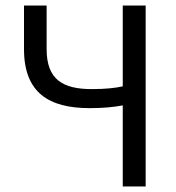

<svg xmlns="http://www.w3.org/2000/svg" viewBox="-20 -676 638 696"><path d="M425 0H508V-656H425V-363C398 -357 362 -353 313 -353C207 -353 149 -388 149 -498V-656H67V-498C67 -340 157 -284 305 -284C357 -284 393 -288 425 -294Z"/></svg>

Font: Giro Sans Regular
Style: Regular
Weight: 400
Designer: Paul D. Hunt
Foundry: Adobe Systems Incorporated
Version: Version 1.000;PS 1.0;hotconv 1.0.88;makeotf.lib2.5.647800